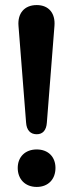

<svg xmlns="http://www.w3.org/2000/svg" viewBox="-20 -733 288 758"><path d="M125 -203C149 -203 163 -219 165 -249L195 -631C199 -680 173 -713 125 -713C76 -713 49 -680 53 -631L83 -249C85 -219 100 -203 125 -203ZM125 5C171 5 199 -26 199 -70C199 -113 171 -143 125 -143C79 -143 50 -113 50 -70C50 -26 79 5 125 5Z"/></svg>

Font: Nunito
Style: Bold
Weight: 700
Designer: Vernon Adams
Foundry: Vernon Adams
Version: Version 3.602